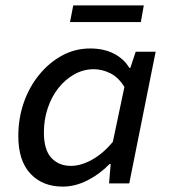

<svg xmlns="http://www.w3.org/2000/svg" viewBox="-20 -681 640 713"><path d="M213 12Q138 12 93 -36Q48 -84 48 -176Q48 -242 68.5 -300.5Q89 -359 126 -404Q163 -449 211 -475Q259 -501 315 -501Q366 -501 403.5 -481.5Q441 -462 460 -429H464L484 -489H558L460 0H385L391 -72H387Q350 -34 304.5 -11Q259 12 213 12ZM244 -65Q280 -65 321 -87.5Q362 -110 399 -154L442 -358Q420 -394 389.5 -409Q359 -424 328 -424Q290 -424 256 -405Q222 -386 196.5 -353.5Q171 -321 157 -278.5Q143 -236 143 -189Q143 -125 170.5 -95Q198 -65 244 -65ZM240 -599 252 -661H514L503 -599Z"/></svg>

Font: Source Code Pro ExtraLight Medium
Style: Italic
Weight: 500
Italic angle: -11°
Monospace: yes
Version: Version 1.016;hotconv 1.0.116;makeotfexe 2.5.65601